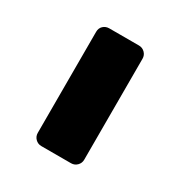

<svg xmlns="http://www.w3.org/2000/svg" viewBox="-94 -640 447 476"><g transform="rotate(30 129.5 -402.5)"><path d="M63 -258V-547Q63 -558 70 -564.5Q77 -571 87 -571H172Q182 -571 189 -564Q196 -557 196 -547V-258Q196 -248 189 -241Q182 -234 172 -234H87Q77 -234 70 -241Q63 -248 63 -258Z"/></g></svg>

Font: Hezaedrus Medium
Style: Regular
Weight: 500
Designer: Hubert & Fischer
Foundry: Hubert & Fischer
Version: Version 1.10;September 3, 2019;FontCreator 11.5.0.2425 64-bi